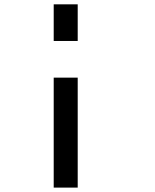

<svg xmlns="http://www.w3.org/2000/svg" viewBox="-20 -853 707 873"><path d="M333.3 -833.3V-666.7H224.2V-833.3ZM224.2 0V-500H333.3V0Z"/></svg>

Font: 0xA000-Squareish-Mono
Style: Squareish-Mono-Bold
Weight: 700
Version: Version 0.1